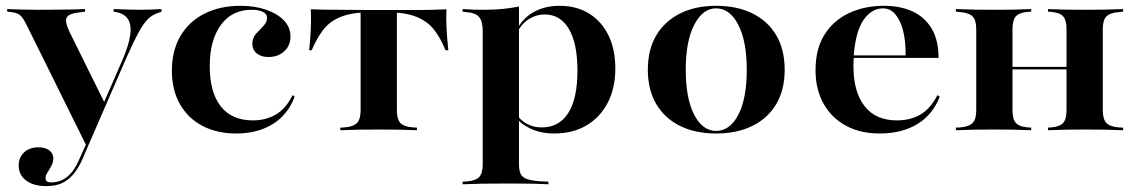

<svg xmlns="http://www.w3.org/2000/svg" viewBox="-20 -449 3919 662"><path d="M278.2 54 71.8 -362.9Q63.7 -379 57.3 -387.9Q50.8 -396.8 41.9 -401.2Q33.1 -405.6 19.4 -407.3L4.8 -408.9V-417.7Q25.8 -416.9 52.8 -416.1Q79.8 -415.3 108.1 -415.3H112.1H118.5Q150.8 -415.3 179.8 -415.7Q208.9 -416.1 233.1 -416.5Q257.3 -416.9 273.4 -417.7V-408.9L255.6 -406.5Q219.4 -403.2 210.5 -389.5Q201.6 -375.8 221 -336.3L341.1 -93.5L333.1 -83.9L402.4 -242.7Q424.2 -293.5 429 -328.2Q433.9 -362.9 421.4 -382.7Q408.9 -402.4 379.8 -407.3L371.8 -408.9V-417.7Q398.4 -416.9 419.4 -416.1Q440.3 -415.3 464.5 -415.3Q485.5 -415.3 502 -416.1Q518.5 -416.9 537.1 -417.7V-408.9L525.8 -404.8Q505.6 -398.4 490.3 -383.5Q475 -368.5 457.7 -336.7Q440.3 -304.8 414.5 -246.8L283.9 54ZM138.7 192.7Q96 192.7 70.2 173.4Q44.4 154 44.4 121.8Q44.4 93.5 63.3 76.2Q82.3 58.9 112.9 58.9Q136.3 58.9 150 69.4Q163.7 79.8 163.7 96.8Q163.7 110.5 157.3 122.6Q150.8 134.7 144 145.2Q137.1 155.6 137.1 165.3Q137.1 179.8 155.6 179.8Q189.5 179.8 213.3 159.3Q237.1 138.7 252.4 102.4L284.7 30.6L292.7 33.1L265.3 97.6Q255.6 120.2 240.7 141.9Q225.8 163.7 201.6 178.2Q177.4 192.7 138.7 192.7Z M794.4 11.3Q728.2 11.3 678.2 -14.9Q628.2 -41.1 600.4 -89.9Q572.6 -138.7 572.6 -205.6Q572.6 -274.2 602 -324.6Q631.5 -375 685.1 -402Q738.7 -429 809.7 -429Q858.9 -429 898 -415.3Q937.1 -401.6 959.3 -378.2Q981.5 -354.8 981.5 -322.6Q981.5 -291.9 960.1 -272.2Q938.7 -252.4 905.6 -252.4Q880.6 -252.4 865.3 -264.9Q850 -277.4 850 -298.4Q850 -318.5 862.9 -332.7Q875.8 -346.8 888.3 -359.7Q900.8 -372.6 900.8 -387.9Q900.8 -400.8 886.3 -408.1Q871.8 -415.3 847.6 -415.3Q779.8 -415.3 741.5 -362.9Q703.2 -310.5 703.2 -221Q703.2 -129.8 741.5 -81.9Q779.8 -33.9 851.6 -33.9Q897.6 -33.9 932.3 -54.8Q966.9 -75.8 988.7 -121L996 -115.3Q971.8 -52.4 919.4 -20.6Q866.9 11.3 794.4 11.3Z M1285.5 -2.4Q1250 -2.4 1221.4 -2Q1192.7 -1.6 1153.2 0V-8.9L1167.7 -9.7Q1198.4 -12.1 1210.9 -25Q1223.4 -37.9 1223.4 -69.4V-208.9H1348.4V-69.4Q1348.4 -37.9 1360.5 -25Q1372.6 -12.1 1404 -9.7L1417.7 -8.9V0Q1379 -1.6 1350 -2Q1321 -2.4 1285.5 -2.4ZM1256.5 -406.5Q1192.7 -406.5 1154.4 -390.7Q1116.1 -375 1094 -345.6Q1071.8 -316.1 1054.8 -275.8H1046Q1050 -313.7 1051.6 -348.8Q1053.2 -383.9 1051.6 -416.9Q1075 -416.1 1098 -415.7Q1121 -415.3 1144.4 -415.3L1256.5 -414.5H1314.5H1426.6Q1450 -414.5 1473 -415.3Q1496 -416.1 1519.4 -416.9Q1517.7 -383.9 1519.8 -348.4Q1521.8 -312.9 1525.8 -275.8H1516.1Q1500 -316.1 1477.4 -345.6Q1454.8 -375 1416.5 -390.7Q1378.2 -406.5 1314.5 -406.5ZM1223.4 -208.9V-409.7H1348.4V-208.9Z M1707.3 183.9Q1671.8 183.9 1643.1 184.3Q1614.5 184.7 1575 186.3V177.4L1589.5 176.6Q1620.2 174.2 1632.3 161.3Q1644.4 148.4 1644.4 116.9V-208.9H1769.4V116.9Q1769.4 138.7 1775.4 150.8Q1781.5 162.9 1796.4 168.1Q1811.3 173.4 1837.9 175.8L1871 177.4V186.3Q1838.7 184.7 1812.9 184.3Q1787.1 183.9 1762.1 183.9Q1737.1 183.9 1707.3 183.9ZM1909.7 -429Q1967.7 -429 2010.9 -402.4Q2054 -375.8 2077.8 -327.4Q2101.6 -279 2101.6 -212.9Q2101.6 -145.2 2075.4 -94.8Q2049.2 -44.4 2002 -16.5Q1954.8 11.3 1890.3 11.3Q1846.8 11.3 1811.7 -4.4Q1776.6 -20.2 1762.9 -41.1L1764.5 -50.8Q1775.8 -33.1 1798 -21.4Q1820.2 -9.7 1847.6 -9.7Q1908.1 -9.7 1939.5 -59.7Q1971 -109.7 1971 -205.6Q1971 -299.2 1941.5 -349.2Q1912.1 -399.2 1857.3 -399.2Q1829.8 -399.2 1804 -383.5Q1778.2 -367.7 1759.7 -331.5L1757.3 -338.7Q1780.6 -385.5 1819.8 -407.3Q1858.9 -429 1909.7 -429ZM1644.4 -208.9V-340.3Q1644.4 -375 1632.3 -389.9Q1620.2 -404.8 1587.1 -407.3L1575 -408.9V-417.7Q1599.2 -416.1 1614.5 -415.7Q1629.8 -415.3 1649.2 -415.3Q1683.9 -415.3 1712.9 -418.1Q1741.9 -421 1769.4 -426.6V-417.7V-208.9Z M2449.2 11.3Q2377.4 11.3 2324.6 -14.9Q2271.8 -41.1 2242.7 -90.3Q2213.7 -139.5 2213.7 -208.1Q2213.7 -278.2 2242.7 -327Q2271.8 -375.8 2324.6 -402.4Q2377.4 -429 2449.2 -429Q2521 -429 2574.2 -402.8Q2627.4 -376.6 2656.5 -327.4Q2685.5 -278.2 2685.5 -208.1Q2685.5 -139.5 2656.5 -90.3Q2627.4 -41.1 2574.2 -14.9Q2521 11.3 2449.2 11.3ZM2449.2 2.4Q2496.8 2.4 2525.8 -53.6Q2554.8 -109.7 2554.8 -208.1Q2554.8 -307.3 2525.4 -363.7Q2496 -420.2 2449.2 -420.2Q2403.2 -420.2 2373.8 -363.7Q2344.4 -307.3 2344.4 -208.9Q2344.4 -109.7 2373.4 -53.6Q2402.4 2.4 2449.2 2.4Z M3012.9 11.3Q2946.8 11.3 2897.2 -15.3Q2847.6 -41.9 2819.8 -91.1Q2791.9 -140.3 2791.9 -207.3Q2791.9 -280.6 2823 -329.8Q2854 -379 2907.7 -404Q2961.3 -429 3027.4 -429Q3083.9 -429 3126.2 -409.7Q3168.5 -390.3 3192.3 -350.4Q3216.1 -310.5 3216.1 -249.2H2882.3L2880.6 -258.1H3102.4Q3103.2 -304 3094.4 -340.7Q3085.5 -377.4 3067.7 -398.8Q3050 -420.2 3024.2 -420.2Q2986.3 -420.2 2958.5 -381.9Q2930.6 -343.5 2923.4 -256.5L2924.2 -254.8Q2923.4 -246.8 2923 -238.3Q2922.6 -229.8 2922.6 -220.2Q2922.6 -132.3 2960.9 -83.1Q2999.2 -33.9 3072.6 -33.9Q3119.4 -33.9 3154 -54.4Q3188.7 -75 3212.1 -121L3220.2 -115.3Q3195.2 -52.4 3141.9 -20.6Q3088.7 11.3 3012.9 11.3Z M3720.2 -2.4Q3686.3 -2.4 3658.9 -2Q3631.5 -1.6 3593.5 0V-8.9L3604 -9.7Q3633.9 -12.1 3645.6 -25Q3657.3 -37.9 3657.3 -69.4V-208.9H3782.3V-69.4Q3782.3 -37.9 3794.8 -25Q3807.3 -12.1 3837.9 -9.7L3852.4 -8.9V0Q3813.7 -1.6 3784.7 -2Q3755.6 -2.4 3720.2 -2.4ZM3408.1 -2.4Q3372.6 -2.4 3344 -2Q3315.3 -1.6 3275.8 0V-8.9L3290.3 -9.7Q3321 -12.1 3333.5 -25Q3346 -37.9 3346 -69.4V-348.4Q3346 -379.8 3333.5 -392.3Q3321 -404.8 3290.3 -407.3L3275.8 -408.9V-417.7Q3315.3 -416.1 3344 -415.7Q3372.6 -415.3 3408.1 -415.3Q3442.7 -415.3 3470.2 -415.7Q3497.6 -416.1 3535.5 -417.7V-408.9L3524.2 -408.1Q3494.4 -405.6 3482.7 -392.7Q3471 -379.8 3471 -348.4V-69.4Q3471 -37.9 3482.7 -25Q3494.4 -12.1 3524.2 -9.7L3535.5 -8.9V0Q3497.6 -1.6 3470.2 -2Q3442.7 -2.4 3408.1 -2.4ZM3657.3 -208.9V-348.4Q3657.3 -379.8 3645.6 -392.7Q3633.9 -405.6 3604 -408.1L3593.5 -408.9V-417.7Q3631.5 -416.1 3658.9 -415.7Q3686.3 -415.3 3720.2 -415.3Q3755.6 -415.3 3784.7 -415.7Q3813.7 -416.1 3852.4 -417.7V-408.9L3837.9 -407.3Q3807.3 -404.8 3794.8 -392.3Q3782.3 -379.8 3782.3 -348.4V-208.9ZM3428.2 -209.7V-218.5H3700.8V-209.7Z"/></svg>

Font: Playfair 144pt SemiExpanded ExtraBold
Style: Regular
Weight: 800
Width: 6
Designer: Claus Eggers Sørensen
Foundry: Claus Eggers Sørensen
Version: Version 2.203